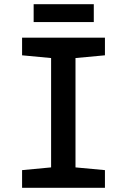

<svg xmlns="http://www.w3.org/2000/svg" viewBox="-20 -893 603 913"><path d="M85 0V-84L223 -97V-617L85 -630V-714H479V-630L339 -617V-97L479 -84V0ZM140 -788V-873H426V-788Z"/></svg>

Font: Noto Sans Mono SemiCondensed SemiBold
Style: Regular
Weight: 600
Width: 4
Designer: Monotype Design Team
Foundry: Monotype Imaging Inc.
Version: Version 2.014; ttfautohint (v1.8.4.7-5d5b)